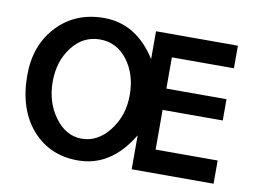

<svg xmlns="http://www.w3.org/2000/svg" viewBox="-73 -764 1172 875"><g transform="rotate(10 513.5 -327.0)"><path d="M585 -157.2Q489.3 2.9 335.9 2.9Q207 2.9 126 -86.9Q42 -180.7 42 -339.8Q42 -479.5 126 -568.4Q210 -657.2 341.8 -657.2Q492.2 -657.2 585 -509.8V-638.7H963.9V-534.2H676.8V-389.6H955.1V-291H676.8V-107.4H963.9V0H585ZM161.1 -331.1Q161.1 -236.3 211.9 -167Q262.7 -97.7 335.9 -97.7Q410.2 -97.7 463.9 -167Q517.6 -236.3 517.6 -331.1Q517.6 -426.8 468.3 -492.2Q418.9 -557.6 340.8 -557.6Q262.7 -557.6 211.9 -491.7Q161.1 -425.8 161.1 -331.1Z"/></g></svg>

Font: Puritan
Style: Bold
Weight: 700
Version: 2.1